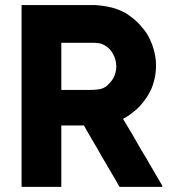

<svg xmlns="http://www.w3.org/2000/svg" viewBox="-20 -730 679 760"><path d="M466.8 -259.8Q484.4 -230.5 502 -201.2Q519.5 -170.9 536.1 -141.6Q548.8 -120.1 561.5 -99.6Q573.2 -78.1 585.9 -57.6Q594.7 -42 604.5 -25.4Q614.3 -9.8 623 5.9Q622.1 7.8 621.1 9.8Q616.2 9.8 608.4 9.8Q590.8 9.8 574.2 9.8Q557.6 9.8 540 9.8Q528.3 9.8 516.6 9.8Q505.9 9.8 494.1 9.8Q483.4 9.8 473.6 9.8Q462.9 9.8 453.1 9.8Q452.1 8.8 452.1 7.8Q451.2 5.9 450.2 4.9Q445.3 -3.9 440.4 -12.7Q435.5 -21.5 430.7 -29.3Q418.9 -48.8 408.2 -67.4Q397.5 -86.9 385.7 -105.5Q375 -124 364.3 -143.6Q353.5 -162.1 341.8 -181.6Q335 -194.3 327.1 -207Q319.3 -219.7 312.5 -233.4Q301.8 -233.4 291 -233.4Q280.3 -233.4 270.5 -233.4Q261.7 -233.4 253.9 -233.4Q246.1 -233.4 237.3 -233.4Q233.4 -233.4 230.5 -233.4Q226.6 -233.4 222.7 -233.4Q222.7 -208 222.7 -182.6Q222.7 -157.2 222.7 -132.8Q222.7 -113.3 222.7 -94.7Q222.7 -75.2 222.7 -56.6Q222.7 -40 222.7 -23.4Q222.7 -6.8 222.7 9.8Q220.7 9.8 217.8 9.8Q215.8 9.8 212.9 9.8Q197.3 9.8 181.6 9.8Q166 9.8 150.4 9.8Q139.6 9.8 128.9 9.8Q118.2 9.8 107.4 9.8Q96.7 9.8 85.9 9.8Q75.2 9.8 65.4 9.8Q65.4 7.8 65.4 4.9Q65.4 2.9 65.4 0Q65.4 -80.1 65.4 -159.2Q65.4 -238.3 65.4 -318.4Q65.4 -373 65.4 -427.7Q65.4 -482.4 65.4 -537.1Q65.4 -580.1 65.4 -623Q65.4 -667 65.4 -710Q67.4 -710 70.3 -710Q72.3 -710 75.2 -710Q106.4 -710 138.7 -710Q170.9 -710 202.1 -710Q224.6 -710 246.1 -710Q267.6 -710 290 -710Q291 -710 330.1 -710Q370.1 -710 355.5 -710Q387.7 -708 418 -701.2Q447.3 -694.3 476.6 -678.7Q501 -663.1 522.5 -643.6Q543 -623 559.6 -599.6Q590.8 -548.8 596.7 -491.2Q601.6 -432.6 579.1 -377.9Q570.3 -359.4 559.6 -342.8Q547.9 -326.2 534.2 -310.5Q521.5 -296.9 506.8 -286.1Q493.2 -274.4 476.6 -264.6Q474.6 -263.7 471.7 -262.7Q469.7 -260.7 466.8 -259.8ZM222.7 -374Q224.6 -374 227.5 -374Q229.5 -374 231.4 -374Q235.4 -374 238.3 -374Q242.2 -374 246.1 -374Q256.8 -374 268.6 -374Q279.3 -374 290 -374Q301.8 -374 312.5 -374Q323.2 -374 335 -374Q352.5 -374 367.2 -376Q382.8 -377 398.4 -386.7Q407.2 -393.6 414.1 -401.4Q421.9 -409.2 427.7 -418.9Q440.4 -441.4 440.4 -468.8Q439.5 -495.1 426.8 -517.6Q420.9 -527.3 414.1 -535.2Q406.2 -543 397.5 -548.8Q380.9 -558.6 367.2 -559.6Q353.5 -560.5 355.5 -560.5Q355.5 -560.5 355.5 -560.5Q355.5 -560.5 355.5 -560.5Q346.7 -560.5 337.9 -560.5Q329.1 -560.5 320.3 -560.5Q308.6 -560.5 296.9 -560.5Q285.2 -560.5 272.5 -560.5Q260.7 -560.5 248 -560.5Q235.4 -560.5 222.7 -560.5Q222.7 -551.8 222.7 -542Q222.7 -532.2 222.7 -522.5Q222.7 -506.8 222.7 -490.2Q222.7 -474.6 222.7 -458Q222.7 -442.4 222.7 -425.8Q222.7 -410.2 222.7 -393.6Q222.7 -388.7 222.7 -382.8Q222.7 -377.9 222.7 -374Z"/></svg>

Font: LeFont
Style: Bold
Weight: 800
Designer: Leryon MEDIA
Version: Version 1.0